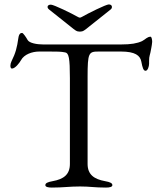

<svg xmlns="http://www.w3.org/2000/svg" viewBox="-20 -843 710 868"><path d="M210 -822C201 -822 195 -818 195 -812C195 -808 197 -804 202 -800L300 -722C320 -706 326 -700 341 -700C356 -700 362 -706 382 -722L480 -800C485 -804 486 -808 486 -812C486 -818 481 -823 472 -823C459 -823 377 -782 351 -767C342 -762 340 -762 331 -767C305 -782 223 -822 210 -822ZM214 5C268 5 292 0 342 0C388 0 405 5 459 5C476 5 488 2 488 -6C488 -15 478 -20 455 -24C405 -33 376 -54 376 -102V-495C376 -605 381 -610 426 -610H527C591 -610 614 -592 619 -564C624 -538 628 -523 638 -523C648 -523 654 -543 654 -555V-567C654 -593 658 -589 664 -626C665 -632 668 -647 668 -654C668 -664 665 -677 661 -677C645 -677 638 -665 622 -657C600 -647 573 -642 527 -642H175C147 -642 113 -648 105 -662C99 -673 85 -694 80 -694C75 -694 66 -693 63 -671C57 -629 51 -604 32 -566C29 -560 27 -552 27 -546C27 -539 29 -533 34 -533C49 -533 69 -560 75 -571C89 -597 125 -610 157 -610H204C238 -610 256 -610 275 -606C291 -603 296 -581 296 -490V-102C296 -54 268 -33 218 -24C195 -20 185 -15 185 -6C185 2 197 5 214 5Z"/></svg>

Font: Garamond-Math
Style: Regular
Weight: 400
Version: Version 2019-08-16